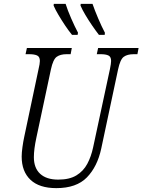

<svg xmlns="http://www.w3.org/2000/svg" viewBox="-20 -962 736 992"><path d="M271 10Q183 10 137.5 -33Q92 -76 92 -153Q92 -173 96 -202Q100 -231 105 -254L179 -604Q186 -633 186 -647Q186 -669 171.5 -675.5Q157 -682 131 -682H112L119 -714H351L345 -682H324Q292 -682 273 -668.5Q254 -655 243 -603L168 -251Q155 -191 155 -150Q155 -94 187.5 -64Q220 -34 281 -34Q339 -34 375 -56Q411 -78 431 -115.5Q451 -153 461 -200L548 -605Q554 -634 554 -647Q554 -669 540 -675.5Q526 -682 500 -682H480L487 -714H696L690 -682H671Q638 -682 619.5 -668.5Q601 -655 590 -603L503 -194Q483 -101 429 -45.5Q375 10 271 10ZM491 -782Q474 -804 455.5 -831Q437 -858 421 -885Q405 -912 396 -933L397 -942H458Q469 -910 487 -867.5Q505 -825 522 -793L521 -782ZM352 -782Q334 -804 316 -831Q298 -858 282 -885Q266 -912 257 -933L258 -942H319Q329 -910 347.5 -867.5Q366 -825 383 -793L381 -782Z"/></svg>

Font: Noto Serif Condensed Light
Style: Italic
Weight: 300
Width: 3
Italic angle: -12°
Designer: Monotype Design Team
Foundry: Monotype Imaging Inc.
Version: Version 2.014; ttfautohint (v1.8.4.7-5d5b)